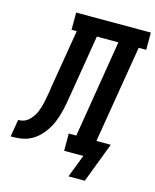

<svg xmlns="http://www.w3.org/2000/svg" viewBox="-182 -820 836 1033"><g transform="rotate(15 236.0 -304.0)"><path d="M391 127H300L349 0H242V-96H284L373 -639H253L197 -299Q193 -273 188 -246.5Q183 -220 176 -194Q169 -168 158.5 -142Q148 -116 132.5 -93Q117 -70 96 -50Q75 -30 49 -18Q23 -6 -3.5 -3Q-30 0 -56 0L-40 -96Q-28 -96 -15.5 -99Q-3 -102 8 -109.5Q19 -117 27.5 -127Q36 -137 43 -148Q50 -159 55 -171Q60 -183 63.5 -195Q67 -207 70 -219Q73 -231 75 -243.5Q77 -256 79.5 -268Q82 -280 84 -292Q84 -295 84.5 -297Q85 -299 85 -301L86 -307Q86 -309 86.5 -311Q87 -313 87 -315L141 -639H112V-735H528V-639H486L396 -96H476Z"/></g></svg>

Font: Iosevka Slab Oblique
Style: Bold
Weight: 700
Italic angle: -9°
Monospace: yes
Designer: Belleve Invis
Foundry: Belleve Invis
Version: Version 11.1.1; ttfautohint (v1.8.3)